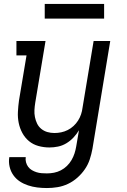

<svg xmlns="http://www.w3.org/2000/svg" viewBox="-20 -737 640 970"><path d="M217 213Q192 213 168 210Q144 207 121.5 199.5Q99 192 80 179.5Q61 167 47.5 148Q34 129 28.5 105Q23 81 27 57H110Q108 70 111.5 83Q115 96 122.5 106Q130 116 141 122.5Q152 129 164.5 133Q177 137 190.5 138Q204 139 217 139Q235 139 253 135.5Q271 132 287.5 123.5Q304 115 318 101.5Q332 88 341.5 71.5Q351 55 356.5 38Q362 21 365 3L379 -79Q367 -59 351 -42Q335 -25 315 -13Q295 -1 273 3.5Q251 8 230 8Q201 8 174 0.5Q147 -7 126.5 -24Q106 -41 93 -65Q80 -89 74.5 -116Q69 -143 70.5 -172Q72 -201 76 -230L114 -457H63V-530H210L158 -218Q155 -199 154 -181Q153 -163 156.5 -145.5Q160 -128 167.5 -112.5Q175 -97 188.5 -86Q202 -75 219 -70Q236 -65 255 -65Q272 -65 289 -68.5Q306 -72 322 -80Q338 -88 351.5 -100.5Q365 -113 374.5 -128Q384 -143 389.5 -159.5Q395 -176 397 -193L453 -530H537L447 15Q442 42 433.5 68Q425 94 409 117.5Q393 141 371 160.5Q349 180 323.5 192Q298 204 271 208.5Q244 213 217 213ZM206 -643V-717H506V-643Z"/></svg>

Font: Iosevka Curly Slab Extended
Style: Italic
Weight: 400
Width: 7
Italic angle: -9°
Monospace: yes
Designer: Belleve Invis
Foundry: Belleve Invis
Version: Version 11.1.0; ttfautohint (v1.8.3)